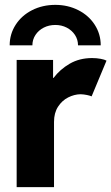

<svg xmlns="http://www.w3.org/2000/svg" viewBox="-20 -773 460 793"><path d="M48.8 -525.4H199.2V-451.2H201.2Q227.5 -486.3 267.8 -509.8Q308.1 -533.2 360.4 -533.2Q379.4 -533.2 396 -530Q412.6 -526.9 419.9 -522.5L358.4 -375Q352.1 -377.9 339.4 -380.6Q326.7 -383.3 312.5 -383.8Q286.6 -383.3 261.5 -370.6Q236.3 -357.9 219.7 -332.3Q203.1 -306.6 203.1 -269.5V0H48.8ZM396 -585.9H302.2Q302.2 -609.4 289.6 -628.7Q276.9 -647.9 255.6 -658.9Q234.4 -669.9 208.5 -669.9Q182.1 -669.9 160.6 -658.9Q139.2 -647.9 126.5 -628.7Q113.8 -609.4 113.8 -585.9H20Q20 -632.3 44.7 -670.7Q69.3 -709 112.5 -731Q155.8 -752.9 208.5 -752.9Q260.3 -752.9 303.5 -731Q346.7 -709 371.3 -670.7Q396 -632.3 396 -585.9Z"/></svg>

Font: Reddit Sans Fudge ExtraBold
Style: Regular
Weight: 800
Designer: Stephen Hutchings
Foundry: Reddit
Version: Version 1.011